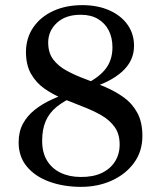

<svg xmlns="http://www.w3.org/2000/svg" viewBox="-20 -716 626 747"><path d="M303 -696Q362 -695.5 406.8 -675.2Q451.5 -655 476.5 -619.5Q501.5 -584 501.5 -537.5Q501.5 -478.5 454.2 -436.5Q407 -394.5 324 -371.5L297 -382.5Q354.5 -406 386 -442Q417.5 -478 417.5 -532Q417.5 -569 403.2 -597.2Q389 -625.5 361.5 -642Q334 -658.5 295 -658.5Q236 -659 201.8 -627.5Q167.5 -596 167.5 -550.5Q167.5 -510.5 187.2 -484.5Q207 -458.5 239.8 -440.8Q272.5 -423 311.8 -408.5Q351 -394 390 -377.2Q429 -360.5 461.8 -337Q494.5 -313.5 514.2 -277.2Q534 -241 534 -187Q534 -127 501.5 -82.5Q469 -38 414.2 -13.2Q359.5 11.5 292.5 11Q225.5 10.5 171 -9.5Q116.5 -29.5 84.5 -68Q52.5 -106.5 52.5 -162Q52.5 -203.5 69 -234.2Q85.5 -265 114.5 -288.2Q143.5 -311.5 180.8 -328.5Q218 -345.5 259.5 -359L275 -343.5Q230.5 -324.5 201.2 -301Q172 -277.5 158 -245.2Q144 -213 144 -168Q144 -122.5 163 -91.2Q182 -60 216 -43.8Q250 -27.5 294 -27.5Q342 -27 375.8 -43Q409.5 -59 427.5 -87.8Q445.5 -116.5 445.5 -153.5Q445.5 -195 425.8 -222.2Q406 -249.5 373.5 -268Q341 -286.5 302.2 -301.2Q263.5 -316 224.5 -332.2Q185.5 -348.5 153 -371.2Q120.5 -394 100.8 -428.5Q81 -463 81 -514.5Q81.5 -568.5 109.5 -609.5Q137.5 -650.5 187.5 -673.5Q237.5 -696.5 303 -696Z"/></svg>

Font: Newsreader 36pt Medium
Style: Regular
Weight: 500
Designer: Hugues Gentile
Foundry: Production Type
Version: Version 1.003